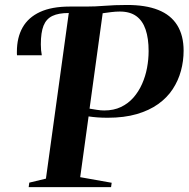

<svg xmlns="http://www.w3.org/2000/svg" viewBox="-20 -770 776 790"><path d="M98 0 100.5 -18.5 169 -35 263 -716.5 256 -730 266.5 -743H333.5Q371.5 -743 411.5 -746.2Q451.5 -749.5 500.5 -749.5Q578.5 -750 630.8 -729.2Q683 -708.5 709.2 -666.2Q735.5 -624 735.5 -561.5Q735.5 -519 724.5 -478.5Q713.5 -438 690.5 -403Q667.5 -368 630.8 -341.8Q594 -315.5 542.5 -300.5Q491 -285.5 423 -285.5Q399.5 -285.5 380.2 -287Q361 -288.5 344.5 -291L310 -41L439.5 -18L437 0ZM409 -315.5Q448 -315.5 477.8 -329.8Q507.5 -344 529 -368.5Q550.5 -393 564.5 -424.5Q578.5 -456 585 -490.8Q591.5 -525.5 591.5 -560Q591.5 -612 579.2 -648.2Q567 -684.5 541 -703.5Q515 -722.5 473 -722.5Q456 -722.5 437.5 -720.2Q419 -718 402.5 -715.5L348.5 -323Q363 -320.5 379 -318Q395 -315.5 409 -315.5ZM50 -542.5Q49.5 -545.5 49.5 -549Q49.5 -552.5 49.5 -557Q49.5 -615.5 73 -657Q96.5 -698.5 144.8 -720.8Q193 -743 266.5 -743L262.5 -716.5Q221 -716.5 195.8 -704.5Q170.5 -692.5 159.2 -664.5Q148 -636.5 148 -587.5Q148 -574.5 149 -564Q150 -553.5 152 -542.5Z"/></svg>

Font: Merriweather 144pt SemiBold
Style: Italic
Weight: 600
Italic angle: -7.8°
Version: Version 2.101